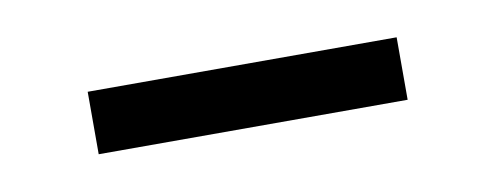

<svg xmlns="http://www.w3.org/2000/svg" viewBox="-25 -692 434 168"><g transform="rotate(-10 192.0 -608.0)"><path d="M54.5 -580.5V-636H329V-580.5Z"/></g></svg>

Font: Anek Bangla Medium
Style: Regular
Weight: 400
Version: Version 1.003